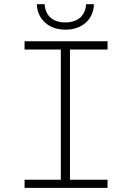

<svg xmlns="http://www.w3.org/2000/svg" viewBox="-20 -911 640 931"><path d="M99.1 -710.9V-670.9H274.9V-39.6H99.1V0H501.5V-39.6H319.3V-670.9H501.5V-710.9ZM435.5 -890.6H397.5Q396.5 -869.6 388.7 -853Q380.9 -836.4 368.2 -825.2Q355 -814 336.9 -808.1Q318.8 -802.2 297.4 -802.2Q274.9 -802.2 256.8 -807.9Q238.8 -813.5 226.1 -824.7Q212.9 -835.9 205.3 -852.5Q197.8 -869.1 196.8 -890.6H158.7Q159.7 -861.8 170.7 -838.9Q181.6 -815.9 199.7 -800.3Q218.3 -784.2 242.9 -775.6Q267.6 -767.1 297.4 -767.1Q327.1 -767.1 351.8 -775.6Q376.5 -784.2 395 -800.3Q413.1 -815.9 423.8 -838.9Q434.6 -861.8 435.5 -890.6Z"/></svg>

Font: Roboto Mono ExtraLight
Style: Regular
Weight: 250
Monospace: yes
Designer: Google
Version: Version 3.000